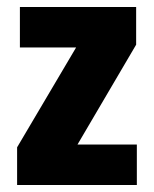

<svg xmlns="http://www.w3.org/2000/svg" viewBox="-20 -530 442 550"><path d="M29 0V-108L198 -394H37V-510H370V-402L202 -116H372V0Z"/></svg>

Font: Saira Condensed ExtraBold
Style: Regular
Weight: 800
Width: 3
Designer: Hector Gatti with collaboration of the Omnibus-Type team
Foundry: Omnibus-Type
Version: Version 1.101